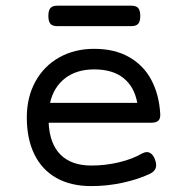

<svg xmlns="http://www.w3.org/2000/svg" viewBox="-20 -630 640 661"><path d="M462.9 -575.2Q462.9 -556.2 455.8 -548.1Q448.7 -540 432.1 -540H177.2Q160.6 -540 153.6 -548.1Q146.5 -556.2 146.5 -575.2Q146.5 -594.2 153.6 -602.3Q160.6 -610.4 177.2 -610.4H432.1Q448.7 -610.4 455.8 -602.3Q462.9 -594.2 462.9 -575.2ZM531.7 -237.8Q532.7 -221.7 525.1 -214.6Q517.6 -207.5 501 -207.5H147.5Q150.9 -134.8 188.5 -97.4Q226.1 -60.1 294.4 -60.1Q343.3 -60.1 389.9 -71.3Q436.5 -82.5 470.2 -102.1Q478.5 -106.4 485.4 -106.4Q494.6 -106.4 502.2 -99.4Q509.8 -92.3 514.2 -79.1Q517.6 -70.3 517.6 -61.5Q517.6 -42 496.1 -31.7Q456.5 -12.7 402.8 -1Q349.1 10.7 294.4 10.7Q223.6 10.7 173.8 -17.6Q124 -45.9 98.1 -99.1Q72.3 -152.3 72.3 -225.6Q72.3 -295.4 101.8 -349.1Q131.3 -402.8 184.1 -432.4Q236.8 -461.9 304.2 -461.9Q375 -461.9 424.8 -433.3Q474.6 -404.8 501.2 -354.5Q527.8 -304.2 531.7 -237.8ZM152.3 -275.9H452.6Q442.4 -331.5 405 -361.3Q367.7 -391.1 304.2 -391.1Q243.7 -391.1 204.1 -360.6Q164.6 -330.1 152.3 -275.9Z"/></svg>

Font: Courier Prime Sans
Style: Regular
Weight: 400
Designer: Alan Dague-Greene
Foundry: Quote-Unquote Apps
Version: Version 3.020